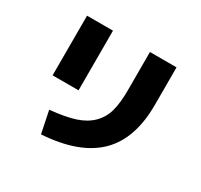

<svg xmlns="http://www.w3.org/2000/svg" viewBox="-170 -991 1341 1282"><g transform="rotate(30 500.0 -350.0)"><path d="M285 70 250 -100Q366 -111 439 -134.5Q512 -158 558 -203Q604 -248 622 -312Q640 -376 640 -475V-770H845V-480Q845 -217 706.5 -82.5Q568 52 285 70ZM155 -310V-770H355V-310Z"/></g></svg>

Font: M PLUS 1p Black
Style: Regular
Weight: 900
Version: Version 1.061